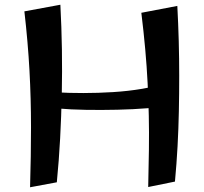

<svg xmlns="http://www.w3.org/2000/svg" viewBox="-20 -780 861 811"><path d="M107 11Q111 -123 111 -243Q111 -363 104.5 -482Q98 -601 83 -732L235 -760Q240 -666 241.5 -571.5Q243 -477 241 -383Q239 -289 234 -195Q229 -101 220 -10ZM717 -337Q667 -328 605 -323Q543 -318 476 -316.5Q409 -315 344 -316Q279 -317 223 -322Q167 -327 128 -334L135 -397Q167 -393 218.5 -390Q270 -387 332 -387Q394 -387 458 -391Q522 -395 581 -405Q640 -415 684 -432ZM606 10Q608 -74 609 -148Q610 -222 608.5 -291Q607 -360 603.5 -429.5Q600 -499 593.5 -571.5Q587 -644 577 -726L729 -755Q733 -681 735 -607Q737 -533 737 -459Q737 -385 735.5 -310.5Q734 -236 730 -162Q726 -88 719 -13Z"/></svg>

Font: Marhey Light
Style: Regular
Weight: 400
Version: Version 1.000